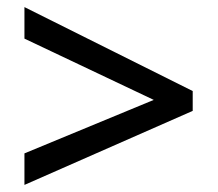

<svg xmlns="http://www.w3.org/2000/svg" viewBox="-20 -633 614 542"><path d="M49 -200 414 -351 49 -524V-613L524 -376V-320L49 -111Z"/></svg>

Font: Noto Sans Syriac Medium
Style: Regular
Weight: 500
Designer: Patrick Giasson and the Monotype Design Team
Foundry: Monotype Imaging Inc.
Version: Version 3.000; ttfautohint (v1.8.4.7-5d5b)